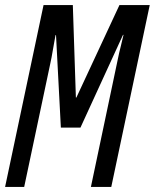

<svg xmlns="http://www.w3.org/2000/svg" viewBox="-20 -734 608 754"><path d="M75 0 177 -482Q183 -509 187.5 -537Q192 -565 198 -596H200L219 -233H296L463 -597H465Q460 -574 454 -551Q448 -528 443 -503L337 0H417L568 -714H449L280 -351H278L266 -714H151L0 0Z"/></svg>

Font: Noto Sans Display Condensed
Style: Italic
Weight: 400
Width: 3
Designer: Monotype Design team
Foundry: Monotype Imaging Inc.
Version: 1.000